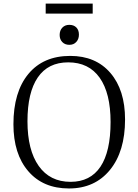

<svg xmlns="http://www.w3.org/2000/svg" viewBox="-20 -1041 774 1075"><path d="M235.8 -964.8V-1021H499V-964.8ZM314 -845.2Q314 -870.6 328.9 -886.2Q343.8 -901.9 368.2 -901.9Q393.1 -901.9 407.5 -887.2Q421.9 -872.6 421.9 -847.2Q421.9 -822.3 407.2 -806.2Q392.6 -790 368.2 -790Q343.8 -790 328.9 -805.4Q314 -820.8 314 -845.2ZM366.2 14.2Q221.2 14.2 138.2 -82.5Q55.2 -179.2 55.2 -345.2Q55.2 -525.9 138.9 -627Q222.7 -728 373 -728Q516.1 -728 598.1 -632.6Q680.2 -537.1 680.2 -372.1Q680.2 -192.9 595.5 -89.4Q510.7 14.2 366.2 14.2ZM375 -22.9Q485.8 -22.9 542.5 -107.7Q599.1 -192.4 599.1 -357.9Q599.1 -519.5 538.1 -605.7Q477.1 -691.9 361.8 -691.9Q249.5 -691.9 191.7 -607.7Q133.8 -523.4 133.8 -361.8Q133.8 -200.7 196.8 -111.8Q259.8 -22.9 375 -22.9Z"/></svg>

Font: Literata Light
Style: Regular
Weight: 300
Designer: Latin by Veronika Burian and Jose Scaglione. Greek by Irene Vlachou. Cyrillic by Vera Evstafieva.
Foundry: TypeTogether
Version: Version 3.021